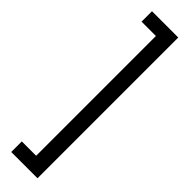

<svg xmlns="http://www.w3.org/2000/svg" viewBox="-320 -780 899 899"><g transform="rotate(45 130.0 -330.0)"><path d="M208 136H34V66H129V-727H34V-796H208Z"/></g></svg>

Font: DM Sans 9pt 36pt
Style: Regular
Weight: 400
Version: Version 4.004;gftools[0.9.30]